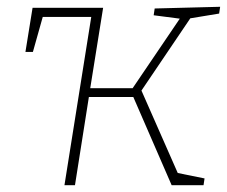

<svg xmlns="http://www.w3.org/2000/svg" viewBox="-20 -546 669 566"><path d="M170 0 249 -496H106L77 -393H55L76 -523H284L246 -286H371L510 -491L433 -501L436 -521L629 -526L626 -506L541 -492L397 -279L504 -36L583 -20L580 0H486L373 -260H242L201 0Z"/></svg>

Font: Bitter ExtraLight
Style: Italic
Weight: 200
Italic angle: -9°
Designer: Sol Matas, and Bitter project Authors
Foundry: Sol Matas
Version: Version 2.001